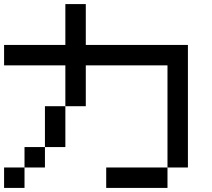

<svg xmlns="http://www.w3.org/2000/svg" viewBox="-20 -920 1040 940"><path d="M0 0V-100H100V0ZM0 -600V-700H300V-900H400V-700H900V-100H800V-600H400V-400H300V-600ZM200 -200V-100H100V-200ZM200 -400H300V-200H200ZM800 -100V0H500V-100Z"/></svg>

Font: Galmuri9 Regular
Style: Regular
Weight: 400
Designer: Lee Minseo (quiple)
Version: Version 2.399;hotconv 1.1.1;makeotfexe 2.6.0 DEVELOPMENT